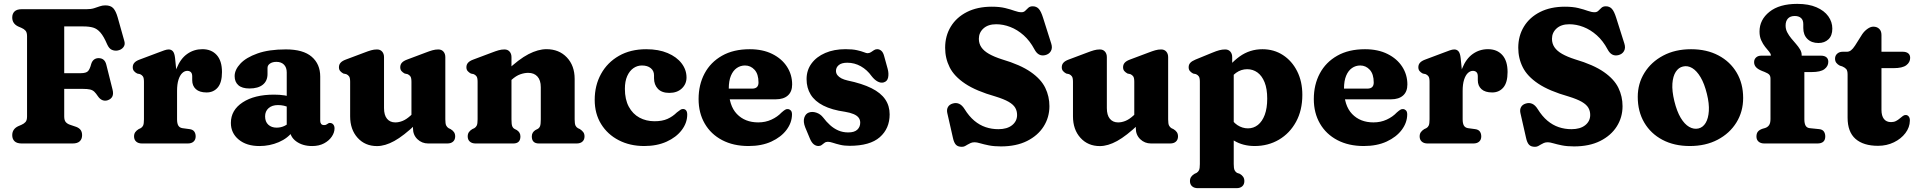

<svg xmlns="http://www.w3.org/2000/svg" viewBox="-20 -748 9999 1001"><path d="M430.8 -700Q453.9 -700 470.1 -705Q486.3 -710 499.9 -715Q513.6 -720 529.2 -720Q557 -720 570.6 -705.1Q584.2 -690.1 593.4 -657.8L628.4 -533.3Q633.7 -514.7 622.9 -501.4Q612.2 -488 593 -484.6Q577.9 -482 563.3 -488.2Q548.8 -494.3 538.8 -516.5Q520.8 -558.6 503.5 -578.4Q486.2 -598.2 465.5 -604.2Q444.9 -610.2 415.2 -610.2H314.8V-141Q314.8 -121.1 322.7 -111.7Q330.7 -102.3 345.4 -97.4L377.8 -86.4Q393.6 -80.2 400.8 -69.7Q408 -59.2 408 -43.2Q408 -23.2 395.9 -11.6Q383.9 0 358.6 0H93.2Q68 0 55.9 -11.6Q43.8 -23.2 43.8 -43.2Q43.8 -74.8 74 -89.6L92 -97.4Q105.1 -103 113.1 -112Q121 -121.1 121 -140.6V-559.4Q121 -578.9 113.1 -588Q105.1 -597.1 92 -602.6L74 -610.4Q43.8 -625.2 43.8 -656.8Q43.8 -676.8 55.9 -688.4Q68 -700 93.2 -700ZM230.4 -366.4H399.8Q429.8 -366.4 439.4 -377.7Q449.1 -389.1 455.3 -413.7Q459.8 -429.1 469.7 -436.9Q479.7 -444.7 493.1 -444.9Q525.9 -445.4 534.3 -410.6L566.8 -280.8Q572.4 -258.4 565.6 -244.8Q558.8 -231.2 541.3 -225.3Q527 -220.6 513.7 -226Q500.5 -231.4 490.6 -246Q480.5 -261.3 471.7 -269.8Q463 -278.2 449.6 -281.4Q436.3 -284.6 412.2 -284.6H230.4Z M880.4 -264Q880.4 -341.1 900.7 -391.6Q921 -442.1 956 -466.8Q991.1 -491.6 1035.1 -491.6Q1082.3 -491.6 1109.8 -461.2Q1137.3 -430.8 1137.3 -372.4Q1137.3 -317.6 1115.2 -291.8Q1093.2 -266 1057.1 -266Q1020.1 -266 1001.1 -283.3Q982.1 -300.5 982.1 -330.2V-350Q982.1 -365.1 975 -371.9Q968 -378.6 956.4 -378.6Q942.3 -378.6 930.1 -367Q917.9 -355.4 910.5 -332.2Q903.1 -308.9 903.1 -274.4ZM892.7 -445.4 903.1 -342.8V-125.8Q903.1 -104.5 909.6 -93.3Q916.2 -82.1 931.3 -79.8L968.3 -74.8Q985.3 -72.6 992.7 -62.3Q1000.1 -52 1000.1 -36.8Q1000.1 -19.6 989.2 -9.8Q978.4 0 959.1 0H719.9Q701.1 0 690 -9.8Q678.9 -19.6 678.9 -36.8Q678.9 -50 685.1 -58.8Q691.3 -67.6 702.7 -74.8L713.5 -79.8Q721.8 -84.3 726.2 -93.6Q730.5 -102.9 730.5 -125.8V-321.4Q730.5 -341.8 725.1 -349.6Q719.6 -357.4 710.3 -361.4L695.3 -364.6Q685 -369.8 678.6 -377.5Q672.1 -385.2 672.1 -397.4Q672.1 -411.2 680.6 -420.8Q689 -430.4 707.3 -437.2L803.1 -473.2Q822.2 -480.5 835.7 -485.3Q849.2 -490.2 859.3 -490.2Q873.1 -490.2 881.5 -480.4Q889.9 -470.6 892.7 -445.4Z M1490.9 -74.6V-89.4L1474.9 -95.6V-370.5Q1474.9 -396.2 1460.6 -410.9Q1446.2 -425.5 1421.2 -425.5Q1400.5 -425.5 1387.6 -416.6Q1374.7 -407.7 1374.7 -393.9V-362.1Q1374.7 -326.1 1350.2 -306.4Q1325.7 -286.7 1280.5 -286.7Q1241.9 -286.7 1222.6 -303.9Q1203.3 -321 1203.3 -351.1Q1203.3 -384 1233.1 -416.1Q1262.9 -448.2 1322.4 -469.3Q1381.9 -490.5 1470.2 -490.5Q1560.7 -490.5 1605.1 -452.2Q1649.5 -414 1649.5 -348.7V-117.2Q1649.5 -108.6 1654.2 -102.2Q1659 -95.9 1669.4 -95.9Q1675.9 -95.9 1679.7 -97.6Q1683.6 -99.4 1686.7 -101.7Q1689.5 -103.7 1692.4 -105.3Q1695.3 -107 1699.4 -107Q1711.1 -107 1717.6 -99Q1724.1 -91 1724.1 -78.8Q1724.1 -57 1709.7 -35.7Q1695.4 -14.4 1669.3 -0.5Q1643.2 13.4 1607.5 13.4Q1557.7 13.4 1524.3 -10.9Q1490.9 -35.3 1490.9 -74.6ZM1183.7 -107.1Q1183.7 -174 1245.2 -214.3Q1306.6 -254.6 1408.6 -254.6Q1438.2 -254.6 1463 -250.8Q1487.9 -247 1504.3 -240L1487.1 -187.6Q1473.7 -193.7 1459.6 -197Q1445.5 -200.2 1429 -200.2Q1398.5 -200.2 1380.3 -184.2Q1362.1 -168.2 1362.1 -141.3Q1362.1 -113.3 1378.8 -97.9Q1395.5 -82.5 1422.1 -82.5Q1444.8 -82.5 1464 -92Q1483.2 -101.6 1495.1 -116.3L1507.9 -64.9Q1481.2 -27.4 1433.6 -7Q1386 13.4 1332.7 13.4Q1265.3 13.4 1224.5 -20.3Q1183.7 -54 1183.7 -107.1Z M2133.1 -79V-104.6L2125.1 -107.7V-321.4Q2125.1 -341.8 2119.7 -349.6Q2114.2 -357.4 2104.9 -361.4L2089.9 -364.6Q2079.6 -370.2 2073.1 -377.7Q2066.7 -385.2 2066.7 -397.4Q2066.7 -411.2 2075.1 -420.8Q2083.6 -430.4 2101.9 -437.2L2197.7 -473.2Q2219.6 -481.7 2234.5 -485.9Q2249.4 -490.2 2265.1 -490.2Q2282.1 -490.2 2291.9 -479Q2301.7 -467.8 2301.7 -450.2V-125.8Q2301.7 -102.9 2306.2 -93.8Q2310.8 -84.7 2318.7 -79.8L2329.3 -74.8Q2340.8 -68 2346.9 -59Q2353.1 -50 2353.1 -36.8Q2353.1 -19.7 2342.2 -9.8Q2331.4 0 2312.1 0H2212.3Q2179.6 0 2156.3 -22.2Q2133.1 -44.5 2133.1 -79ZM1805.5 -141.6V-321.4Q1805.5 -341.8 1800.1 -349.6Q1794.6 -357.4 1785.3 -361.4L1770.3 -364.6Q1760 -370.2 1753.6 -377.7Q1747.1 -385.2 1747.1 -397.4Q1747.1 -411.2 1755.6 -420.8Q1764 -430.4 1782.3 -437.2L1878.1 -473.2Q1900 -481.7 1914.9 -485.9Q1929.8 -490.2 1945.5 -490.2Q1962.5 -490.2 1972.3 -479Q1982.1 -467.8 1982.1 -450.2V-184.4Q1982.1 -147.8 1997.8 -128.8Q2013.5 -109.8 2040.9 -109.8Q2059.4 -109.8 2078.9 -117.6Q2098.5 -125.5 2119.7 -144.6L2138.7 -162.2L2172.5 -123.4L2148.1 -100.4Q2084 -39.6 2035.8 -13Q1987.5 13.6 1945.7 13.6Q1883.5 13.6 1844.5 -29.4Q1805.5 -72.5 1805.5 -141.6Z M2646.6 -450.2V-125.8Q2646.6 -100.5 2650.3 -90.6Q2654.1 -80.7 2662.8 -75.8L2674.2 -70Q2693.2 -58 2693.2 -36.8Q2693.2 0 2656.2 0H2459.4Q2440.6 0 2429.5 -9.8Q2418.4 -19.6 2418.4 -36.8Q2418.4 -50 2424.6 -59Q2430.8 -68 2442.2 -74.8L2453 -79.8Q2461.3 -84.7 2465.7 -93.8Q2470 -102.9 2470 -125.8V-321.4Q2470 -341.8 2464.6 -349.6Q2459.1 -357.4 2449.8 -361.4L2434.8 -364.6Q2424.5 -370.2 2418.1 -377.7Q2411.6 -385.2 2411.6 -397.4Q2411.6 -411.2 2420.1 -420.8Q2428.5 -430.4 2446.8 -437.2L2542.6 -473.2Q2564.5 -481.7 2579.4 -485.9Q2594.3 -490.2 2610 -490.2Q2627 -490.2 2636.8 -479Q2646.6 -467.8 2646.6 -450.2ZM2629 -315.8 2595.2 -354.6 2619.6 -377.6Q2685.1 -439.8 2735.4 -465.7Q2785.8 -491.6 2828.9 -491.6Q2894.6 -491.6 2935.3 -448.7Q2976 -405.9 2976 -336.4V-125.8Q2976 -102.9 2980.3 -93.6Q2984.7 -84.3 2993 -79.8L3003.6 -74.8Q3015 -67.2 3021.2 -58.6Q3027.4 -50 3027.4 -36.8Q3027.4 -19.6 3016.5 -9.8Q3005.7 0 2986.4 0H2789.6Q2752.6 0 2752.6 -36.8Q2752.6 -58 2771.6 -70L2783.2 -75.8Q2791.9 -80.7 2795.7 -90.6Q2799.4 -100.5 2799.4 -125.8V-293.6Q2799.4 -329.8 2782 -349Q2764.6 -368.2 2733.7 -368.2Q2713.9 -368.2 2692 -360.4Q2670.2 -352.6 2648 -332.6Z M3559.2 -343.8Q3559.2 -309.9 3534.7 -286.8Q3510.3 -263.7 3469.6 -263.7Q3430 -263.7 3409.9 -285.1Q3389.8 -306.4 3389.8 -340.1V-355.4Q3389.8 -378.8 3372.7 -392.7Q3355.6 -406.6 3326.8 -406.6Q3302.3 -406.6 3282.1 -392.5Q3262 -378.4 3249.9 -351.3Q3237.9 -324.2 3237.9 -284.9Q3237.9 -229.4 3258.3 -191.6Q3278.8 -153.8 3313.7 -134.8Q3348.7 -115.9 3392.4 -115.9Q3432.6 -115.9 3459.8 -128.1Q3487.1 -140.3 3508.9 -161.9Q3521.3 -171.9 3528 -176Q3534.7 -180.1 3541.3 -179.7Q3551.7 -179.3 3557.3 -172Q3563 -164.8 3562.9 -149.3Q3562.4 -106.7 3533.9 -69.4Q3505.5 -32.2 3455.2 -9.4Q3404.9 13.3 3338.8 13.3Q3264.2 13.3 3205.7 -17Q3147.3 -47.2 3113.9 -101.3Q3080.5 -155.4 3080.5 -227.2Q3080.5 -302.9 3113.6 -362.7Q3146.6 -422.5 3206.9 -456.9Q3267.2 -491.4 3349 -491.4Q3413.9 -491.4 3461 -471.3Q3508.1 -451.2 3533.6 -417.7Q3559.2 -384.3 3559.2 -343.8Z M4109.9 -307.6Q4109.9 -270.2 4087.6 -250.2Q4065.3 -230.2 4024.7 -230.2H3732.9V-286H3901.3Q3934.5 -286 3934.5 -317.8Q3934.5 -361.8 3913.9 -384.2Q3893.3 -406.6 3864.1 -406.6Q3840.5 -406.6 3821.2 -393.3Q3801.9 -380 3790.7 -353.3Q3779.5 -326.6 3779.5 -285.8Q3779.5 -198 3821.6 -153.9Q3863.8 -109.9 3933.1 -109.9Q3970.6 -109.9 4001.9 -124.3Q4033.3 -138.7 4054.7 -161.5Q4066.6 -171.9 4073.5 -176Q4080.5 -180.1 4087.5 -179.3Q4095.9 -178.9 4102.5 -172.4Q4109.1 -166 4109.1 -150.9Q4108.6 -108.3 4080.5 -70.8Q4052.4 -33.4 4001.8 -10Q3951.3 13.3 3882.6 13.3Q3803.4 13.3 3744.8 -17.6Q3686.2 -48.4 3654.2 -103.7Q3622.1 -159 3622.1 -231.6Q3622.1 -306.5 3653.4 -365.1Q3684.6 -423.7 3744.3 -457.5Q3803.9 -491.4 3888.9 -491.4Q3956.9 -491.4 4006.5 -466.6Q4056.1 -441.9 4083 -400.2Q4109.9 -358.6 4109.9 -307.6Z M4397.3 -421Q4367.7 -421 4353 -408.7Q4338.4 -396.4 4338.4 -378.6Q4338.4 -365.9 4345.9 -356.2Q4353.5 -346.5 4366.8 -339.5Q4380.2 -332.6 4398.3 -328.5Q4474.9 -312.5 4523.5 -288.2Q4572.1 -263.9 4595.1 -230Q4618.2 -196.2 4618.2 -151.8Q4618.2 -77.8 4566.9 -32.8Q4515.6 12.2 4409.6 12.2Q4381.6 12.2 4359.8 6.9Q4338.1 1.7 4322.3 -3.6Q4306.6 -8.8 4296 -8.8Q4285.7 -8.8 4278.5 -3.3Q4271.3 2.2 4264.2 7.7Q4257.1 13.2 4247 13.2Q4233.4 13.2 4222 3.8Q4210.6 -5.5 4202 -26.6L4178.2 -83.6Q4166.4 -113.5 4173.1 -134.3Q4179.7 -155.1 4197.2 -161.4Q4215.1 -167.6 4236 -160.7Q4256.9 -153.8 4271.2 -135.8Q4288.2 -113.2 4307.7 -95.6Q4327.2 -78 4350.6 -67.8Q4374 -57.6 4402.4 -57.6Q4434.3 -57.6 4449.6 -71.9Q4464.8 -86.3 4464.8 -108.4Q4464.8 -123.9 4456.1 -135Q4447.4 -146 4429.7 -153.4Q4412.1 -160.8 4385.6 -165.2Q4316.6 -174.9 4272.3 -197.6Q4227.9 -220.2 4206.5 -255.1Q4185.1 -289.9 4185.1 -335.6Q4185.1 -381.9 4210.9 -417Q4236.7 -452.1 4282.4 -471.8Q4328.1 -491.6 4388 -491.6Q4424.6 -491.6 4447.8 -486.3Q4471.1 -481.1 4484.1 -475.8Q4497.1 -470.6 4502.6 -470.6Q4512.4 -470.6 4520.4 -475.8Q4528.4 -481.1 4536.2 -486.3Q4544.1 -491.6 4553.4 -491.6Q4565.1 -491.6 4574.9 -483.1Q4584.7 -474.7 4589.8 -454.6L4608 -388.8Q4614.4 -365 4610.3 -344.2Q4606.2 -323.5 4586.6 -318.2Q4571.7 -314.3 4555.3 -323.2Q4539 -332 4524.4 -350.8Q4500.9 -383.9 4467.9 -402.5Q4435 -421 4397.3 -421Z M5198.4 15.3Q5162 15.3 5135.3 9.9Q5108.7 4.5 5090.5 -0.9Q5072.4 -6.3 5062 -6.3Q5049.9 -6.3 5041.2 -2.7Q5032.5 0.9 5025.2 5.5Q5018 10.2 5010.8 13.8Q5003.6 17.4 4994.6 17.4Q4974 17.4 4963.8 6.6Q4953.5 -4.2 4948.2 -29L4918.5 -159.7Q4914.9 -177.6 4922.4 -190.4Q4929.9 -203.3 4947.1 -208.3Q4964.7 -213.7 4980.3 -206.9Q4995.9 -200.1 5009.1 -178.9Q5032.1 -141.8 5059.6 -118.7Q5087.1 -95.7 5118.6 -85.1Q5150.1 -74.5 5185 -74.5Q5230.5 -74.5 5256.5 -95.2Q5282.5 -116 5282.6 -148.3Q5282.7 -169.5 5272.9 -186.2Q5263.1 -202.9 5238.8 -217.1Q5214.4 -231.2 5170.4 -244.8Q5068.9 -273.6 5011.7 -311.9Q4954.6 -350.1 4931.1 -397.1Q4907.5 -444.1 4907.5 -498.9Q4907.5 -561.1 4937.2 -609.6Q4966.8 -658 5021.5 -685.6Q5076.2 -713.1 5150.5 -713.1Q5192.1 -713.1 5221 -705.9Q5249.9 -698.7 5270 -691.4Q5290.1 -684.2 5305.3 -684.2Q5317.6 -684.2 5325.2 -691.9Q5332.9 -699.7 5341.3 -707.4Q5349.7 -715.2 5364.2 -715.2Q5383.1 -715.2 5395.3 -702.3Q5407.5 -689.4 5418.3 -654.6L5460.8 -520.5Q5468.1 -497.7 5458.7 -481.5Q5449.4 -465.3 5428.7 -460.4Q5410.9 -456.4 5397.2 -463.8Q5383.5 -471.1 5373.1 -490.8Q5349.5 -535.1 5316.8 -564.2Q5284.1 -593.2 5247.2 -607.4Q5210.4 -621.6 5173.7 -621.6Q5131.5 -621.6 5107.4 -599.8Q5083.3 -578 5083.3 -545.6Q5083.3 -520.9 5096.4 -501.5Q5109.5 -482.2 5136.2 -467Q5162.9 -451.8 5203.4 -438.8Q5300.2 -410.2 5354 -372.5Q5407.9 -334.9 5429.6 -289.9Q5451.3 -245 5451.2 -194.2Q5451.1 -136.1 5421 -88.6Q5391 -41.2 5334.4 -12.9Q5277.9 15.3 5198.4 15.3Z M5901.6 -79V-104.6L5893.6 -107.7V-321.4Q5893.6 -341.8 5888.2 -349.6Q5882.7 -357.4 5873.4 -361.4L5858.4 -364.6Q5848.1 -370.2 5841.6 -377.7Q5835.2 -385.2 5835.2 -397.4Q5835.2 -411.2 5843.6 -420.8Q5852.1 -430.4 5870.4 -437.2L5966.2 -473.2Q5988.1 -481.7 6003 -485.9Q6017.9 -490.2 6033.6 -490.2Q6050.6 -490.2 6060.4 -479Q6070.2 -467.8 6070.2 -450.2V-125.8Q6070.2 -102.9 6074.7 -93.8Q6079.3 -84.7 6087.2 -79.8L6097.8 -74.8Q6109.3 -68 6115.4 -59Q6121.6 -50 6121.6 -36.8Q6121.6 -19.7 6110.7 -9.8Q6099.9 0 6080.6 0H5980.8Q5948.1 0 5924.8 -22.2Q5901.6 -44.5 5901.6 -79ZM5574 -141.6V-321.4Q5574 -341.8 5568.6 -349.6Q5563.1 -357.4 5553.8 -361.4L5538.8 -364.6Q5528.5 -370.2 5522.1 -377.7Q5515.6 -385.2 5515.6 -397.4Q5515.6 -411.2 5524.1 -420.8Q5532.5 -430.4 5550.8 -437.2L5646.6 -473.2Q5668.5 -481.7 5683.4 -485.9Q5698.3 -490.2 5714 -490.2Q5731 -490.2 5740.8 -479Q5750.6 -467.8 5750.6 -450.2V-184.4Q5750.6 -147.8 5766.3 -128.8Q5782 -109.8 5809.4 -109.8Q5827.9 -109.8 5847.4 -117.6Q5867 -125.5 5888.2 -144.6L5907.2 -162.2L5941 -123.4L5916.6 -100.4Q5852.5 -39.6 5804.3 -13Q5756 13.6 5714.2 13.6Q5652 13.6 5613 -29.4Q5574 -72.5 5574 -141.6Z M6404.1 -450.2V-400.5L6412.1 -383.9V107.2Q6412.1 130.1 6416.6 139.3Q6421.2 148.5 6429.1 153.2L6443.7 158.2Q6455.1 164.8 6461.3 173.9Q6467.5 183 6467.5 196.2Q6467.5 213.4 6456.6 223.2Q6445.8 233 6426.5 233H6224.9Q6206.1 233 6195 223.2Q6183.9 213.4 6183.9 196.2Q6183.9 183 6190.1 174Q6196.3 165 6207.7 158.2L6218.5 153.2Q6226.8 148.3 6231.2 139.2Q6235.5 130.1 6235.5 107.2V-321.4Q6235.5 -341.8 6230.1 -349.6Q6224.6 -357.4 6215.3 -361.4L6200.3 -364.6Q6190 -370.2 6183.6 -377.7Q6177.1 -385.2 6177.1 -397.4Q6177.1 -411.2 6185.6 -420.4Q6194 -429.6 6212.3 -437.2L6300.1 -473.2Q6321.6 -482.1 6336.7 -486.1Q6351.8 -490.2 6367.5 -490.2Q6384.5 -490.2 6394.3 -479Q6404.1 -467.8 6404.1 -450.2ZM6378.4 -310.9 6348.5 -348.7Q6389.6 -415.4 6442.6 -453.4Q6495.7 -491.4 6561.8 -491.4Q6621.7 -491.4 6668.7 -460.9Q6715.7 -430.4 6742.7 -376.8Q6769.8 -323.3 6769.8 -253.3Q6769.8 -173 6737 -113Q6704.2 -53 6647.8 -19.8Q6591.5 13.3 6521 13.3Q6460.7 13.3 6414.3 -14.4Q6367.9 -42 6336.8 -95L6383.8 -153.7Q6404.8 -113 6430.9 -95.9Q6457.1 -78.8 6486.4 -78.8Q6515.5 -78.8 6538.2 -96.7Q6560.8 -114.7 6573.8 -149.3Q6586.7 -183.9 6586.7 -233.8Q6586.7 -284.9 6573 -319Q6559.3 -353.1 6535.7 -370.2Q6512 -387.2 6482.3 -387.2Q6450.7 -387.2 6424.4 -368.4Q6398.1 -349.6 6378.4 -310.9Z M7317.4 -307.6Q7317.4 -270.2 7295.1 -250.2Q7272.8 -230.2 7232.2 -230.2H6940.4V-286H7108.8Q7142 -286 7142 -317.8Q7142 -361.8 7121.4 -384.2Q7100.8 -406.6 7071.6 -406.6Q7048 -406.6 7028.7 -393.3Q7009.4 -380 6998.2 -353.3Q6987 -326.6 6987 -285.8Q6987 -198 7029.1 -153.9Q7071.3 -109.9 7140.6 -109.9Q7178.1 -109.9 7209.4 -124.3Q7240.8 -138.7 7262.2 -161.5Q7274.1 -171.9 7281 -176Q7288 -180.1 7295 -179.3Q7303.4 -178.9 7310 -172.4Q7316.6 -166 7316.6 -150.9Q7316.1 -108.3 7288 -70.8Q7259.9 -33.4 7209.3 -10Q7158.8 13.3 7090.1 13.3Q7010.9 13.3 6952.3 -17.6Q6893.7 -48.4 6861.7 -103.7Q6829.6 -159 6829.6 -231.6Q6829.6 -306.5 6860.9 -365.1Q6892.1 -423.7 6951.8 -457.5Q7011.4 -491.4 7096.4 -491.4Q7164.4 -491.4 7214 -466.6Q7263.6 -441.9 7290.5 -400.2Q7317.4 -358.6 7317.4 -307.6Z M7582.9 -264Q7582.9 -341.1 7603.2 -391.6Q7623.5 -442.1 7658.5 -466.8Q7693.6 -491.6 7737.6 -491.6Q7784.8 -491.6 7812.3 -461.2Q7839.8 -430.8 7839.8 -372.4Q7839.8 -317.6 7817.7 -291.8Q7795.7 -266 7759.6 -266Q7722.6 -266 7703.6 -283.3Q7684.6 -300.5 7684.6 -330.2V-350Q7684.6 -365.1 7677.5 -371.9Q7670.5 -378.6 7658.9 -378.6Q7644.8 -378.6 7632.6 -367Q7620.4 -355.4 7613 -332.2Q7605.6 -308.9 7605.6 -274.4ZM7595.2 -445.4 7605.6 -342.8V-125.8Q7605.6 -104.5 7612.1 -93.3Q7618.7 -82.1 7633.8 -79.8L7670.8 -74.8Q7687.8 -72.6 7695.2 -62.3Q7702.6 -52 7702.6 -36.8Q7702.6 -19.6 7691.7 -9.8Q7680.9 0 7661.6 0H7422.4Q7403.6 0 7392.5 -9.8Q7381.4 -19.6 7381.4 -36.8Q7381.4 -50 7387.6 -58.8Q7393.8 -67.6 7405.2 -74.8L7416 -79.8Q7424.3 -84.3 7428.7 -93.6Q7433 -102.9 7433 -125.8V-321.4Q7433 -341.8 7427.6 -349.6Q7422.1 -357.4 7412.8 -361.4L7397.8 -364.6Q7387.5 -369.8 7381.1 -377.5Q7374.6 -385.2 7374.6 -397.4Q7374.6 -411.2 7383.1 -420.8Q7391.5 -430.4 7409.8 -437.2L7505.6 -473.2Q7524.7 -480.5 7538.2 -485.3Q7551.7 -490.2 7561.8 -490.2Q7575.6 -490.2 7584 -480.4Q7592.4 -470.6 7595.2 -445.4Z M8186.4 15.3Q8150 15.3 8123.3 9.9Q8096.7 4.5 8078.5 -0.9Q8060.4 -6.3 8050 -6.3Q8037.9 -6.3 8029.2 -2.7Q8020.5 0.9 8013.2 5.5Q8006 10.2 7998.8 13.8Q7991.6 17.4 7982.6 17.4Q7962 17.4 7951.8 6.6Q7941.5 -4.2 7936.2 -29L7906.5 -159.7Q7902.9 -177.6 7910.4 -190.4Q7917.9 -203.3 7935.1 -208.3Q7952.7 -213.7 7968.3 -206.9Q7983.9 -200.1 7997.1 -178.9Q8020.1 -141.8 8047.6 -118.7Q8075.1 -95.7 8106.6 -85.1Q8138.1 -74.5 8173 -74.5Q8218.5 -74.5 8244.5 -95.2Q8270.5 -116 8270.6 -148.3Q8270.7 -169.5 8260.9 -186.2Q8251.1 -202.9 8226.8 -217.1Q8202.4 -231.2 8158.4 -244.8Q8056.9 -273.6 7999.7 -311.9Q7942.6 -350.1 7919.1 -397.1Q7895.5 -444.1 7895.5 -498.9Q7895.5 -561.1 7925.2 -609.6Q7954.8 -658 8009.5 -685.6Q8064.2 -713.1 8138.5 -713.1Q8180.1 -713.1 8209 -705.9Q8237.9 -698.7 8258 -691.4Q8278.1 -684.2 8293.3 -684.2Q8305.6 -684.2 8313.2 -691.9Q8320.9 -699.7 8329.3 -707.4Q8337.7 -715.2 8352.2 -715.2Q8371.1 -715.2 8383.3 -702.3Q8395.5 -689.4 8406.3 -654.6L8448.8 -520.5Q8456.1 -497.7 8446.7 -481.5Q8437.4 -465.3 8416.7 -460.4Q8398.9 -456.4 8385.2 -463.8Q8371.5 -471.1 8361.1 -490.8Q8337.5 -535.1 8304.8 -564.2Q8272.1 -593.2 8235.2 -607.4Q8198.4 -621.6 8161.7 -621.6Q8119.5 -621.6 8095.4 -599.8Q8071.3 -578 8071.3 -545.6Q8071.3 -520.9 8084.4 -501.5Q8097.5 -482.2 8124.2 -467Q8150.9 -451.8 8191.4 -438.8Q8288.2 -410.2 8342 -372.5Q8395.9 -334.9 8417.6 -289.9Q8439.3 -245 8439.2 -194.2Q8439.1 -136.1 8409 -88.6Q8379 -41.2 8322.4 -12.9Q8265.9 15.3 8186.4 15.3Z M8796.5 -491.4Q8878.2 -491.4 8939.2 -459Q9000.3 -426.7 9034.1 -369.5Q9068 -312.4 9068 -237.3Q9068 -166.1 9032.9 -109.4Q8997.9 -52.7 8935.2 -19.7Q8872.5 13.3 8789.9 13.3Q8708.6 13.3 8647.6 -18.9Q8586.5 -51.1 8552.5 -108.8Q8518.5 -166.5 8518.5 -242.9Q8518.5 -312.4 8553.6 -368.7Q8588.6 -425.1 8651.1 -458.2Q8713.6 -491.4 8796.5 -491.4ZM8834.9 -78.2Q8858.4 -83.7 8872.5 -107.2Q8886.6 -130.7 8889.1 -169.3Q8891.6 -208 8879.1 -258.2Q8866.1 -311.6 8846.1 -345.3Q8826.1 -378.9 8802.4 -393.1Q8778.6 -407.2 8754.2 -401.2Q8731.3 -396.1 8716.6 -373.4Q8701.9 -350.7 8699.1 -312.3Q8696.4 -273.9 8709.2 -221Q8722.3 -167.4 8742.3 -133.9Q8762.3 -100.5 8786.4 -86.6Q8810.6 -72.7 8834.9 -78.2Z M9387.1 -125.8Q9387.1 -104.5 9393.6 -92.9Q9400.2 -81.3 9415.3 -79.8L9464.3 -74.8Q9481.3 -73 9488.7 -62.5Q9496.1 -52 9496.1 -36.8Q9496.1 0 9455.1 0H9178.3Q9159.5 0 9148.4 -9.6Q9137.3 -19.2 9137.3 -36Q9137.3 -52.4 9144.9 -61.8Q9152.5 -71.2 9169.1 -76.8L9182.3 -80.6Q9195.4 -84.7 9203 -95.4Q9210.5 -106.1 9210.5 -127.4V-338Q9210.5 -351 9204.4 -358.3Q9198.2 -365.6 9179.7 -373L9166.3 -378.2Q9144.3 -387.1 9134.7 -398.2Q9125.1 -409.2 9125.1 -424Q9125.1 -438.9 9135.3 -448.4Q9145.5 -457.8 9162.7 -457.8H9259.1L9212.3 -435.4V-460.4Q9212.3 -468 9203.4 -478.5Q9194.4 -489 9182.8 -503.5Q9171.2 -518 9162.3 -537.7Q9153.3 -557.4 9153.3 -583.4Q9153.3 -645.1 9205.1 -686.4Q9256.9 -727.8 9350.1 -727.8Q9409.6 -727.8 9450.2 -710.1Q9490.9 -692.5 9511.9 -663.1Q9532.9 -633.7 9532.9 -598.8Q9532.9 -562.2 9512.6 -543Q9492.4 -523.8 9460.5 -523.8Q9424.5 -523.8 9403 -544.9Q9381.5 -566 9381.5 -601.8V-622.4Q9381.5 -643.8 9369.5 -654.2Q9357.6 -664.6 9337.2 -664.6Q9313.5 -664.6 9301.4 -651.4Q9289.3 -638.1 9289.3 -614.7Q9289.3 -596 9297.8 -579.5Q9306.4 -563 9318.8 -548Q9331.2 -533.1 9343.6 -518.9Q9356 -504.7 9364.5 -490.5Q9373.1 -476.3 9373.1 -461.4V-425.2L9345.3 -457.8H9473.3Q9491.5 -457.8 9501.7 -449.7Q9511.9 -441.5 9511.9 -425.7Q9511.9 -402.8 9491.8 -387.6Q9471.7 -372.3 9425.1 -372.3H9387.1Z M9584.5 -401.9 9571.9 -405.8Q9560.6 -411.6 9553.9 -420.3Q9547.1 -428.9 9547.1 -442.3Q9547.1 -458 9558.3 -468.1Q9569.4 -478.2 9586.8 -478.2H9609.1Q9620.3 -478.2 9630.2 -485.6Q9640.1 -493.1 9651.4 -510.4L9688.9 -569.8Q9700.4 -586.5 9716.3 -597.7Q9732.3 -609 9746.5 -609Q9765.6 -609 9777.3 -597.7Q9789.1 -586.5 9789.1 -565.8V-175.4Q9789.1 -144.2 9801.9 -127.8Q9814.7 -111.4 9839.1 -111.4Q9853.7 -111.4 9864.8 -117.1Q9875.9 -122.8 9884.6 -130.5Q9893.4 -138.2 9901.2 -143.7Q9909 -149.2 9916.9 -148.4Q9925.7 -148 9931.7 -140Q9937.7 -132.1 9937.1 -118.4Q9936.6 -84.3 9914.1 -54.3Q9891.6 -24.4 9854 -6.1Q9816.4 12.2 9771.1 12.2Q9695.1 12.2 9653.8 -23.9Q9612.5 -60.1 9612.5 -134.6V-359.3Q9612.5 -380.3 9605 -388.4Q9597.4 -396.4 9584.5 -401.9ZM9723.9 -392.7V-478.2H9900.1Q9918.3 -478.2 9928.5 -470Q9938.7 -461.9 9938.7 -446.1Q9938.7 -423.2 9918.6 -408Q9898.5 -392.7 9851.9 -392.7Z"/></svg>

Font: Fraunces SuperSoft
Style: Regular
Weight: 900
Version: Version 1.000;[b76b70a41]